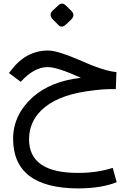

<svg xmlns="http://www.w3.org/2000/svg" viewBox="-20 -733 663 1058"><path d="M344.4 -701.3 373.1 -673.1Q396.1 -650.1 373.1 -626.1L343.3 -597.9Q319.8 -575.4 300.5 -596.3L271.2 -626.1Q247.2 -650.1 269.6 -674.1L298.9 -701.3Q321.4 -724.8 344.4 -701.3ZM621.6 -335.9 618.2 -241.7Q552.7 -244.6 454.6 -229.5Q290 -204.6 208.5 -126Q140.1 -59.6 140.1 34.7Q140.1 221.2 412.6 219.7Q516.1 219.7 601.1 191.9L623 271Q538.6 304.7 410.6 305.2Q51.3 304.2 52.2 29.3Q53.7 -101.6 160.6 -197.8Q259.8 -285.6 425.8 -304.2Q293 -364.7 240.7 -363.3Q167 -362.3 94.2 -282.2L29.3 -330.6L41 -345.2Q124 -455.6 247.1 -454.6Q299.3 -453.1 412.6 -404.3Q553.7 -340.8 621.6 -335.9Z"/></svg>

Font: Vazir Code Hack
Style: Code-Hack
Weight: 400
Foundry: DejaVu fonts team - Redesigned by Saber Rastikerdar
Version: Version 1.1.2